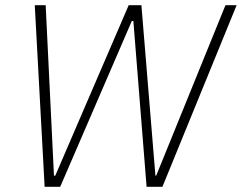

<svg xmlns="http://www.w3.org/2000/svg" viewBox="-20 -720 932 740"><path d="M152 0H212L488 -639H494L545 0H606L892 -700H849L582 -43H579L525 -700H476L193 -43H188L156 -700H114Z"/></svg>

Font: Fixel Text 20240404 ExtraLight
Style: Italic
Weight: 200
Width: 4
Italic angle: -10°
Designer: AlfaBravo + MacPaw
Foundry: Kyrylo Tkachov, Marchela Mozhyna, Serhii Makarenko, Maria Weinstein, Zakhar Kryvoshyya
Version: Version 1.211;Glyphs 3.2 (3225)